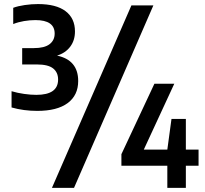

<svg xmlns="http://www.w3.org/2000/svg" viewBox="-20 -834 986 922"><path d="M159 -301.5Q93.5 -301.5 35.5 -318V-396Q64 -387.5 95.8 -383Q127.5 -378.5 154.5 -378.5Q259 -378.5 259 -452Q259 -486.5 235 -505.5Q211 -524.5 157 -524.5H86.5V-603H142.5Q193.5 -603 218 -621.8Q242.5 -640.5 242.5 -673Q242.5 -737.5 150 -737.5Q123.5 -737.5 95.2 -732.8Q67 -728 43.5 -718.5V-796.5Q66 -805 99 -809.8Q132 -814.5 162.5 -814.5Q250 -814.5 295 -780.2Q340 -746 340 -683Q340 -640 317.2 -609.8Q294.5 -579.5 254 -567Q355.5 -545.5 355.5 -445Q355.5 -376.5 305 -339Q254.5 -301.5 159 -301.5ZM229.5 68 611 -808H716.5L335.5 68ZM563 -38V-93.5L721.5 -432H817L670.5 -115.5H783.5L803.5 -263H872.5V-115.5H933.5V-38H872.5V68H783.5V-38Z"/></svg>

Font: Encode Sans SemiCondensed SemiCondensed SemiBold
Style: Regular
Weight: 600
Width: 4
Designer: Multiple Designers
Foundry: Impallari Type
Version: Version 3.000; ttfautohint (v1.8.3) -l 8 -r 50 -G 200 -x 14 